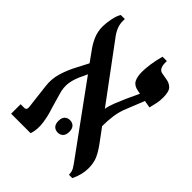

<svg xmlns="http://www.w3.org/2000/svg" viewBox="-194 -740 843 843"><g transform="rotate(45 227.5 -318.5)"><path d="M19 0V-59H42Q57 -59 54 -80L41 -189Q35 -232 47 -271.5Q59 -311 78 -346L106 -400L76 -442Q56 -468 44 -495.5Q32 -523 32 -555Q32 -576 37.5 -603.5Q43 -631 53 -647H78V-632Q78 -596 109 -557L295 -306Q297 -324 307.5 -350.5Q318 -377 329 -402L357 -462L341 -465Q314 -470 304.5 -488Q295 -506 295 -536Q295 -557 299 -585.5Q303 -614 312 -647H339V-635Q339 -619 345 -607.5Q351 -596 365 -594L394 -589Q414 -586 427.5 -573Q441 -560 441 -522Q441 -501 437.5 -485.5Q434 -470 429 -449L395 -455L364 -378Q349 -343 344.5 -310.5Q340 -278 340 -244L388 -179Q409 -150 419 -126.5Q429 -103 429 -70Q429 -32 409 10H388Q388 -9 380 -22.5Q372 -36 351 -64L135 -361L127 -343Q108 -306 103 -275Q98 -244 110 -207L129 -141Q140 -110 145.5 -71.5Q151 -33 140 0ZM188 -125Q188 -144 197.5 -153.5Q207 -163 222 -163Q237 -163 246.5 -153.5Q256 -144 256 -125Q256 -105 246.5 -95.5Q237 -86 222 -86Q207 -86 197.5 -95.5Q188 -105 188 -125Z"/></g></svg>

Font: Noto Serif Hebrew ExtraCondensed
Style: Bold
Weight: 700
Width: 2
Designer: Monotype Design Team
Foundry: Monotype Imaging Inc.
Version: Version 2.004; ttfautohint (v1.8.4.7-5d5b)